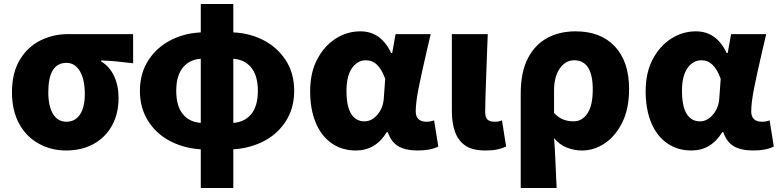

<svg xmlns="http://www.w3.org/2000/svg" viewBox="-20 -740 3900 962"><path d="M175 -20Q112 -54 76 -120Q40 -186 40 -278Q40 -376 80 -441.5Q120 -507 184 -538Q248 -569 319 -569H647V-423L566 -432Q542 -435 487 -437V-432Q528 -408 551 -360Q574 -312 574 -249Q574 -170 541 -110.5Q508 -51 448.5 -18.5Q389 14 311 14Q236 14 175 -20ZM405 -268Q405 -341 380.5 -383Q356 -425 313 -425Q222 -425 222 -278Q222 -207 246 -168.5Q270 -130 313 -130Q356 -130 380.5 -166Q405 -202 405 -268Z M681 -285Q681 -374 725 -440.5Q769 -507 843 -542.5Q917 -578 1004 -578L993 -446Q932 -444 897.5 -403Q863 -362 863 -285Q863 -207 897.5 -166.5Q932 -126 993 -124L1004 9Q916 7 842.5 -28Q769 -63 725 -129.5Q681 -196 681 -285ZM1272 -285Q1272 -362 1237.5 -403Q1203 -444 1142 -446L1131 -578Q1219 -578 1292.5 -542.5Q1366 -507 1410 -441Q1454 -375 1454 -285Q1454 -196 1410 -129.5Q1366 -63 1292.5 -28Q1219 7 1131 9L1142 -124Q1203 -126 1237.5 -166.5Q1272 -207 1272 -285ZM986 -720H1149V202H986Z M1534 -283Q1534 -377 1570 -444Q1605 -510 1662 -546.5Q1719 -583 1786 -583Q1889 -583 1940 -474H1945L1962 -569H2138Q2122 -499 2119 -488Q2092 -372 2077.5 -299Q2063 -226 2063 -182Q2063 -130 2118 -130Q2137 -130 2155 -137L2176 -6Q2138 14 2074 14Q2012 14 1976 -7Q1940 -28 1923 -78H1918Q1862 14 1763 14Q1694 14 1642 -22Q1590 -58 1562 -125Q1534 -192 1534 -283ZM1903 -248 1910 -345Q1893 -392 1869.5 -415Q1846 -438 1813 -438Q1771 -438 1743.5 -398.5Q1716 -359 1716 -285Q1716 -207 1739.5 -169.5Q1763 -132 1806 -132Q1843 -132 1871.5 -166Q1900 -200 1903 -248Z M2311 -11Q2244 -56 2244 -185V-569H2424Q2424 -579 2417 -386Q2411 -234 2411 -179Q2411 -152 2422.5 -141Q2434 -130 2460 -130Q2480 -130 2495 -137L2516 -6Q2494 4 2471 9Q2448 14 2413 14Q2346 14 2311 -11Z M2625 -448Q2660 -516 2721.5 -549.5Q2783 -583 2864 -583Q2990 -583 3061 -507Q3132 -431 3132 -294Q3132 -195 3098 -127Q3065 -59 3011 -22.5Q2957 14 2896 14Q2857 14 2820 -0.5Q2783 -15 2756 -48Q2760 0 2762.5 58Q2765 116 2766 140L2769 202H2589V-270Q2589 -379 2625 -448ZM2950 -291Q2950 -438 2857 -438Q2813 -438 2784.5 -396.5Q2756 -355 2756 -287V-174Q2779 -150 2802.5 -141Q2826 -132 2854 -132Q2897 -132 2923.5 -172Q2950 -212 2950 -291Z M3215 -283Q3215 -377 3251 -444Q3286 -510 3343 -546.5Q3400 -583 3467 -583Q3570 -583 3621 -474H3626L3643 -569H3819Q3803 -499 3800 -488Q3773 -372 3758.5 -299Q3744 -226 3744 -182Q3744 -130 3799 -130Q3818 -130 3836 -137L3857 -6Q3819 14 3755 14Q3693 14 3657 -7Q3621 -28 3604 -78H3599Q3543 14 3444 14Q3375 14 3323 -22Q3271 -58 3243 -125Q3215 -192 3215 -283ZM3584 -248 3591 -345Q3574 -392 3550.5 -415Q3527 -438 3494 -438Q3452 -438 3424.5 -398.5Q3397 -359 3397 -285Q3397 -207 3420.5 -169.5Q3444 -132 3487 -132Q3524 -132 3552.5 -166Q3581 -200 3584 -248Z"/></svg>

Font: Merged Yaku Han JP Black
Style: Regular
Weight: 900
Designer: Ryoko NISHIZUKA 西塚涼子 (kana, bopomofo & ideographs); Paul D. Hunt (Latin, Greek & Cyrillic); Sandoll Communications 산돌커뮤니
Foundry: Adobe
Version: Version 2.004